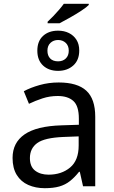

<svg xmlns="http://www.w3.org/2000/svg" viewBox="-20 -978 601 1008"><path d="M288 -545Q386 -545 433 -502Q480 -459 480 -365V0H416L399 -76H395Q372 -47 347.5 -27.5Q323 -8 291.5 1Q260 10 215 10Q167 10 128.5 -7Q90 -24 68 -59.5Q46 -95 46 -149Q46 -229 109 -272.5Q172 -316 303 -320L394 -323V-355Q394 -422 365 -448Q336 -474 283 -474Q241 -474 203 -461.5Q165 -449 132 -433L105 -499Q140 -518 188 -531.5Q236 -545 288 -545ZM314 -259Q214 -255 175.5 -227Q137 -199 137 -148Q137 -103 164.5 -82Q192 -61 235 -61Q303 -61 348 -98.5Q393 -136 393 -214V-262ZM285 -768Q261 -768 245 -753Q229 -738 229 -712Q229 -686 243.5 -671Q258 -656 285 -656Q310 -656 325.5 -671Q341 -686 341 -712Q341 -738 325 -753Q309 -768 285 -768ZM285 -817Q317 -817 342 -804.5Q367 -792 381.5 -769Q396 -746 396 -713Q396 -662 364.5 -634Q333 -606 285 -606Q236 -606 206 -634Q176 -662 176 -712Q176 -762 206 -789.5Q236 -817 285 -817ZM446 -952Q436 -941 408 -922.5Q380 -904 348 -886Q316 -868 293 -856H230V-864Q244 -877 259.5 -893Q275 -909 290 -926.5Q305 -944 315 -958H446Z"/></svg>

Font: Noto Sans Ambassadori
Style: Regular
Weight: 400
Designer: Monotype Design Team
Foundry: Monotype Imaging Inc.
Version: Version 2.013